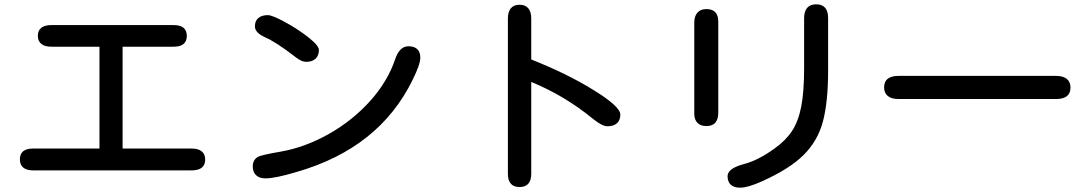

<svg xmlns="http://www.w3.org/2000/svg" viewBox="-20 -793 5040 888"><path d="M440 -577H217Q187 -577 171 -590Q155 -603 155 -628Q155 -652 171 -664.5Q187 -677 217 -677H783Q844 -677 844 -627Q844 -577 783 -577H547V-106H866Q897 -106 913 -93Q929 -80 929 -55Q929 -5 866 -5H133Q103 -5 87.5 -18Q72 -31 72 -56Q72 -106 133 -106H440Z M1455 -562Q1455 -536 1439.5 -521.5Q1424 -507 1396 -507Q1375 -507 1348 -528Q1258 -598 1205 -621Q1159 -642 1159 -671Q1159 -696 1174.5 -709.5Q1190 -723 1219 -723Q1239 -723 1298 -691Q1357 -659 1406 -620.5Q1455 -582 1455 -562ZM1172 -67Q1186 -76 1280 -92Q1392 -112 1501 -173.5Q1610 -235 1691.5 -325.5Q1773 -416 1808 -520Q1828 -579 1869 -579Q1896 -579 1910 -565.5Q1924 -552 1924 -527Q1924 -495 1888 -423Q1734 -108 1353 2Q1253 32 1208 32Q1180 32 1164.5 17.5Q1149 3 1149 -24Q1149 -53 1172 -67Z M2721 -379Q2849 -301 2849 -263Q2849 -237 2833.5 -223Q2818 -209 2789 -209Q2765 -209 2723 -243Q2591 -351 2437 -414V11Q2437 41 2423.5 56.5Q2410 72 2383 72Q2356 72 2342.5 56.5Q2329 41 2329 11V-708Q2329 -738 2342.5 -754.5Q2356 -771 2383 -771Q2410 -771 2423.5 -754.5Q2437 -738 2437 -708V-518Q2603 -452 2721 -379Z M3755 -773Q3810 -773 3810 -709V-467Q3810 -321 3786 -231Q3762 -141 3696.5 -76Q3631 -11 3503 46Q3439 75 3403 75Q3375 75 3360 61.5Q3345 48 3345 22Q3345 -14 3420 -34Q3486 -51 3562 -106Q3614 -143 3643 -187Q3672 -231 3685.5 -299Q3699 -367 3699 -477V-709Q3699 -740 3713 -756.5Q3727 -773 3755 -773ZM3191 -688Q3191 -718 3205.5 -734.5Q3220 -751 3247 -751Q3302 -751 3302 -693V-272Q3302 -210 3247 -210Q3220 -210 3205.5 -225Q3191 -240 3191 -267Z M4931 -388Q4931 -335 4864 -335H4136Q4103 -335 4086 -349Q4069 -363 4069 -389Q4069 -442 4136 -442H4864Q4897 -442 4914 -428Q4931 -414 4931 -388Z"/></svg>

Font: 寒蝉全圆体 Bold
Style: Regular
Weight: 700
Designer: Warren2060
      Designed by Motoya company      

      [Varela Round]
      Joe Prince(Latin component); Avraham Cornf
Foundry: ChillType
Version: Version 3.200